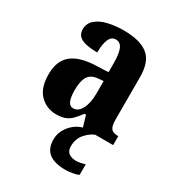

<svg xmlns="http://www.w3.org/2000/svg" viewBox="-188 -659 917 1007"><g transform="rotate(30 270.5 -155.5)"><path d="M175 10Q118 10 77.5 -30Q37 -70 37 -153Q37 -235 85.5 -274Q134 -313 232 -316L304 -319V-374Q304 -430 292 -458.5Q280 -487 252 -487Q226 -487 213.5 -459Q201 -431 201 -379Q136 -379 105 -395Q74 -411 74 -447Q74 -482 100 -505Q126 -528 169.5 -538.5Q213 -549 265 -549Q363 -549 411.5 -511Q460 -473 460 -379V-125Q460 -84 471.5 -69Q483 -54 513 -54H516V0H333L313 -67H304Q284 -40 267 -23Q250 -6 228.5 2Q207 10 175 10ZM237 -62Q268 -62 286.5 -97.5Q305 -133 305 -191V-266L273 -263Q230 -259 213.5 -231Q197 -203 197 -149Q197 -108 206.5 -85Q216 -62 237 -62ZM365 238Q298 238 264 212Q230 186 230 130Q230 98 245 71Q260 44 283 25.5Q306 7 332 0H408Q380 10 353.5 40Q327 70 327 117Q327 144 344 156.5Q361 169 387 169Q411 169 442 159V223Q429 230 404 234Q379 238 365 238Z"/></g></svg>

Font: Noto Serif Lao Condensed ExtraBold
Style: Regular
Weight: 800
Width: 3
Designer: Monotype Design Team
Foundry: Monotype Imaging Inc.
Version: Version 2.003; ttfautohint (v1.8.4.7-5d5b)